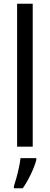

<svg xmlns="http://www.w3.org/2000/svg" viewBox="-20 -780 264 1021"><path d="M154 0H71V-760H154ZM173 71Q164 105 143.5 147.5Q123 190 101 221H54V210Q60 192 67.5 165Q75 138 81 109.5Q87 81 89 61H173Z"/></svg>

Font: Noto Sans Lao Condensed
Style: Regular
Weight: 400
Width: 3
Designer: Monotype Design Team
Foundry: Monotype Imaging Inc.
Version: Version 2.003; ttfautohint (v1.8.4.7-5d5b)